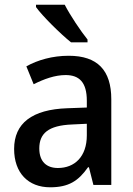

<svg xmlns="http://www.w3.org/2000/svg" viewBox="-20 -786 565 816"><path d="M255 -766H133V-756C160 -718 238 -641 282 -606H352V-618C323 -654 278 -721 255 -766ZM272 -549C203 -549 140 -531 92 -504L123 -428C167 -450 213 -467 259 -467C317 -467 349 -436 349 -358V-329L267 -326C116 -321 40 -262 40 -153C40 -51 100 10 193 10C272 10 313 -17 354 -75H358L377 0H453V-364C453 -488 394 -549 272 -549ZM287 -257 349 -260V-211C349 -120 297 -72 226 -72C179 -72 147 -98 147 -155C147 -218 184 -253 287 -257Z"/></svg>

Font: Noto Sans Bengali SemiCondensed Medium
Style: Regular
Weight: 500
Width: 4
Designer: Joana Ranito - Universal Thirst; Jelle Bosma - Monotype Design Team
Foundry: Universal Thirst ehf.
Version: Version 3.000